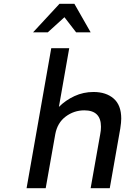

<svg xmlns="http://www.w3.org/2000/svg" viewBox="-20 -984 700 1004"><path d="M614 -364Q614 -434 574.5 -468.5Q535 -503 469 -503Q416 -503 369.5 -481.5Q323 -460 288 -425L342 -732H248L119 0H219L269 -282Q280 -342 323.5 -374.5Q367 -407 421 -407Q508 -407 508 -321Q508 -301 504 -282L454 0H554L609 -312Q614 -344 614 -364ZM369 -964H291L153 -815H230L317 -894L378 -815H454Z"/></svg>

Font: Geom
Style: Italic
Weight: 400
Italic angle: -10°
Version: Version 1.102